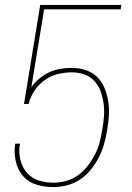

<svg xmlns="http://www.w3.org/2000/svg" viewBox="-20 -755 540 783"><path d="M198 8Q164 8 132 -1Q100 -10 78.5 -32Q57 -54 47.5 -85.5Q38 -117 40 -151L42 -169H62L59 -153Q57 -123 65.5 -95Q74 -67 93 -47Q112 -27 139.5 -18.5Q167 -10 198 -10Q223 -10 249.5 -17Q276 -24 298.5 -40.5Q321 -57 338 -79Q355 -101 367.5 -125.5Q380 -150 386.5 -175.5Q393 -201 397 -227Q402 -253 404 -280Q406 -307 402.5 -332.5Q399 -358 390.5 -382Q382 -406 365 -424.5Q348 -443 324 -451.5Q300 -460 273 -460Q245 -460 216 -453Q187 -446 162.5 -428.5Q138 -411 120.5 -385Q103 -359 97 -331H78L144 -735H475L472 -717H160L108 -400Q122 -419 141 -435Q160 -451 182.5 -461Q205 -471 227.5 -474.5Q250 -478 273 -478Q303 -478 330 -469Q357 -460 376.5 -441Q396 -422 406.5 -395.5Q417 -369 421.5 -341Q426 -313 424 -283Q422 -253 417 -224Q412 -196 404.5 -168Q397 -140 383.5 -114Q370 -88 351 -64Q332 -40 307.5 -23.5Q283 -7 254 0.5Q225 8 198 8Z"/></svg>

Font: Iosevka Curly Thin
Style: Italic
Weight: 100
Italic angle: -9°
Monospace: yes
Designer: Belleve Invis
Foundry: Belleve Invis
Version: Version 22.1.2; ttfautohint (v1.8.4)